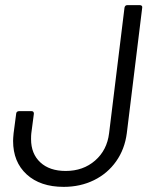

<svg xmlns="http://www.w3.org/2000/svg" viewBox="-20 -720 600 748"><path d="M31 -171Q31 -181 33 -201L43 -277Q43 -281 46 -284Q49 -287 54 -287H103Q112 -287 112 -277L102 -201Q101 -193 101 -178Q101 -121 137 -87.5Q173 -54 236 -54Q304 -54 350.5 -94.5Q397 -135 405 -201L465 -690Q467 -700 476 -700H525Q530 -700 532.5 -697Q535 -694 534 -690L474 -201Q466 -139 432.5 -91.5Q399 -44 346 -18Q293 8 228 8Q137 8 84 -40.5Q31 -89 31 -171Z"/></svg>

Font: Barlow
Style: Italic
Weight: 400
Italic angle: -7°
Designer: Jeremy Tribby
Foundry: Tribby Type
Version: Version 1.408